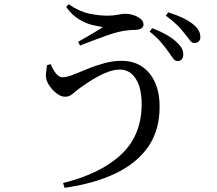

<svg xmlns="http://www.w3.org/2000/svg" viewBox="-20 -829 1040 919"><path d="M828 -537Q817 -537 807.5 -551Q798 -565 784 -584Q769 -605 749 -628.5Q729 -652 696 -678L709 -694Q748 -679 777.5 -662Q807 -645 827 -626Q844 -610 851 -595.5Q858 -581 857 -566Q857 -552 849 -544Q841 -536 828 -537ZM282 47Q463 2 560.5 -90Q658 -182 658 -330Q658 -409 629.5 -452.5Q601 -496 554 -496Q529 -496 501.5 -486.5Q474 -477 447 -462Q420 -447 397.5 -432Q375 -417 360 -406Q344 -394 328 -380Q312 -366 292 -366Q274 -366 256 -378.5Q238 -391 224.5 -408Q211 -425 205 -440Q198 -458 200 -477Q202 -496 205 -517L223 -522Q230 -504 239 -489.5Q248 -475 258.5 -467Q269 -459 280 -459Q298 -459 329 -471Q360 -483 398.5 -499Q437 -515 479.5 -526.5Q522 -538 562 -538Q645 -538 694.5 -479Q744 -420 744 -318Q744 -205 689 -126Q634 -47 532 1.5Q430 50 289 70ZM354 -629Q375 -641 397 -653.5Q419 -666 438.5 -678Q458 -690 472 -699Q454 -702 423.5 -709Q393 -716 359 -736Q325 -756 297 -795L308 -809Q359 -774 406 -764Q453 -754 495 -754Q521 -754 543.5 -758.5Q566 -763 579 -763Q599 -763 619 -756.5Q639 -750 653 -738.5Q667 -727 667 -711Q667 -700 657 -693.5Q647 -687 629 -686Q615 -686 593.5 -684Q572 -682 551 -677Q524 -671 489.5 -658.5Q455 -646 421.5 -633.5Q388 -621 363 -611ZM911 -623Q898 -623 888.5 -636.5Q879 -650 863 -669Q848 -689 828.5 -708.5Q809 -728 774 -754L785 -770Q824 -758 854 -743.5Q884 -729 903 -714Q923 -698 931 -683Q939 -668 939 -651Q939 -638 931 -630.5Q923 -623 911 -623Z"/></svg>

Font: Noto Serif JP ExtraLight Medium
Style: Regular
Weight: 500
Version: Version 2.003-H1;hotconv 1.1.1;makeotfexe 2.6.0